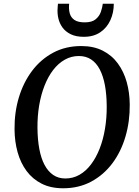

<svg xmlns="http://www.w3.org/2000/svg" viewBox="-20 -1000 748 1030"><path d="M318.5 10Q252 10 203.2 -14.8Q154.5 -39.5 122.5 -82.8Q90.5 -126 74.5 -183.2Q58.5 -240.5 58 -306Q57 -396.5 81.2 -477.2Q105.5 -558 152.2 -620Q199 -682 265.5 -717.5Q332 -753 416 -753Q482.5 -753 531.5 -728Q580.5 -703 612.2 -659.5Q644 -616 659.8 -559.8Q675.5 -503.5 676 -440Q677 -349 653.2 -267.8Q629.5 -186.5 583 -124.2Q536.5 -62 469.8 -26Q403 10 318.5 10ZM330.5 -42.5Q371.5 -42.5 406.2 -62.2Q441 -82 468.2 -118Q495.5 -154 514.5 -202.5Q533.5 -251 543.2 -309Q553 -367 552.5 -431Q552 -493.5 542.8 -543Q533.5 -592.5 515.2 -627.5Q497 -662.5 469 -681Q441 -699.5 403 -699.5Q362.5 -699.5 327.5 -679.8Q292.5 -660 265.2 -624.5Q238 -589 219 -540.8Q200 -492.5 190.2 -435Q180.5 -377.5 181 -314.5Q181.5 -251 191 -200.5Q200.5 -150 219.2 -115Q238 -80 265.8 -61.2Q293.5 -42.5 330.5 -42.5ZM429.5 -802.5Q388 -802.5 359.8 -816.2Q331.5 -830 315.2 -852.5Q299 -875 293 -901.8Q287 -928.5 289 -954.5Q289.5 -961 289.8 -967.2Q290 -973.5 291 -980H351Q348 -951.5 354 -929Q360 -906.5 379 -893.2Q398 -880 434.5 -880Q473 -880 493 -896.5Q513 -913 521 -936.2Q529 -959.5 531.5 -980H590.5Q590.5 -932 572 -891.5Q553.5 -851 517.8 -826.8Q482 -802.5 429.5 -802.5Z"/></svg>

Font: Merriweather 20pt Medium
Style: Italic
Weight: 500
Italic angle: -7.8°
Version: Version 2.101